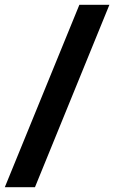

<svg xmlns="http://www.w3.org/2000/svg" viewBox="-58 -720 486 796"><path d="M395.5 -700 87 56H-38L271 -700Z"/></svg>

Font: Urbanist
Style: Bold Italic
Weight: 700
Italic angle: -8°
Designer: Corey Hu
Foundry: Corey Hu
Version: Version 1.330; ttfautohint (v1.8.4.7-5d5b)